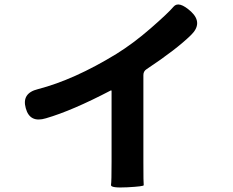

<svg xmlns="http://www.w3.org/2000/svg" viewBox="-20 -809 1040 857"><path d="M548 27Q473 31 475.5 16.5Q478 2 478 -87V-402Q478 -407 474 -405Q302 -315 185 -281Q113 -259 95 -326Q76 -393 149 -411Q311 -453 499 -568Q575 -615 653 -683Q731 -751 754.5 -779Q778 -807 833 -757Q887 -706 833 -653Q768 -589 634 -500Q620 -491 620 -474V-87Q620 12 621.5 17.5Q623 23 548 27Z"/></svg>

Font: Resource Han Rounded JP
Style: Bold
Weight: 700
Designer: Cyano Hao (round all glyphs); Ryoko NISHIZUKA 西塚涼子 (kana, bopomofo & ideographs); Paul D. Hunt (Latin, Greek & Cyrillic)
Foundry: Cyano Hao
Version: 0.990